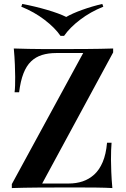

<svg xmlns="http://www.w3.org/2000/svg" viewBox="-20 -954 639 974"><path d="M554 -708V-688L194 -23H328Q367 -23 399.5 -34Q432 -45 458 -68.5Q484 -92 501 -132Q518 -172 523 -230H546Q543 -197 543 -144Q543 -123 544.5 -83Q546 -43 550 0Q513 -2 469 -2.5Q425 -3 381.5 -3Q338 -3 301 -3Q239 -3 170 -2.5Q101 -2 40 0V-20L402 -685H265Q225 -685 193 -675Q161 -665 137.5 -642.5Q114 -620 99 -581.5Q84 -543 77 -486H54Q56 -501 56.5 -521Q57 -541 57 -564Q57 -585 55.5 -625Q54 -665 50 -708Q85 -707 126 -706Q167 -705 208.5 -705Q250 -705 283 -705Q348 -705 420 -705.5Q492 -706 554 -708ZM499 -934 504 -920Q439 -894 386.5 -854Q334 -814 305 -772H287Q259 -813 206 -853.5Q153 -894 88 -920L93 -934Q157 -922 218.5 -904Q280 -886 316 -868Q347 -886 397 -904Q447 -922 499 -934Z"/></svg>

Font: Playfair Display SemiBold
Style: Regular
Weight: 600
Designer: Claus Eggers Sørensen
Foundry: Claus Eggers Sørensen
Version: Version 1.203